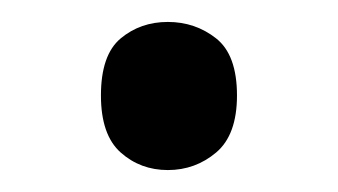

<svg xmlns="http://www.w3.org/2000/svg" viewBox="-20 -570 308 175"><path d="M72 -483Q72 -520 90 -535Q108 -550 133 -550Q158 -550 177 -535Q196 -520 196 -483Q196 -447 177 -431Q158 -415 133 -415Q108 -415 90 -431Q72 -447 72 -483Z"/></svg>

Font: BC Sans
Style: Regular
Weight: 400
Designer: Monotype Design Team
Province of B.C.
Foundry: Monotype Imaging Inc.
Version: Version 2.000;GOOG;noto-source:20170915:90ef993387c0